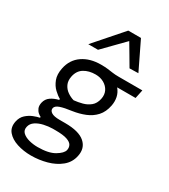

<svg xmlns="http://www.w3.org/2000/svg" viewBox="-248 -885 1055 1197"><g transform="rotate(30 279.0 -287.0)"><path d="M175 202Q121 202 74.2 187Q27.5 172 2 141.8Q-23.5 111.5 -13.5 65.5Q-6.5 33 15.2 13.2Q37 -6.5 62.5 -16.8Q88 -27 107 -30.5V-37Q98.5 -40.5 87.2 -50.2Q76 -60 69.2 -76.2Q62.5 -92.5 67.5 -116Q74.5 -146 98.5 -162.5Q122.5 -179 155 -186.5V-194Q135.5 -204.5 112 -226.5Q88.5 -248.5 75.2 -283.2Q62 -318 72 -366Q86 -434 139.2 -470.8Q192.5 -507.5 271 -507.5Q300.5 -507.5 320.2 -505Q340 -502.5 358.8 -499.8Q377.5 -497 404.5 -497H574L561 -435H428.5Q449.5 -409.5 455.5 -380.5Q461.5 -351.5 455.5 -320Q445.5 -269 417.2 -238Q389 -207 348.2 -190.5Q307.5 -174 260.5 -167Q206.5 -160 177.8 -150Q149 -140 145 -122Q141.5 -103.5 159.8 -91.8Q178 -80 219.5 -80H259.5Q358.5 -80 401.5 -42.2Q444.5 -4.5 431 57.5Q420.5 108 381.2 140Q342 172 287.2 187Q232.5 202 175 202ZM233.5 -229.5Q263.5 -232.5 293.8 -240.5Q324 -248.5 347.2 -267.5Q370.5 -286.5 378.5 -323Q385.5 -356 372.8 -381.8Q360 -407.5 333.5 -422.5Q307 -437.5 273 -437.5Q224.5 -437.5 190.5 -416.5Q156.5 -395.5 147.5 -350Q141 -317 152.5 -292.5Q164 -268 186 -252.5Q208 -237 233.5 -229.5ZM184 135.5Q263 135.5 305.2 110.2Q347.5 85 353.5 60Q358 41 349.8 24.8Q341.5 8.5 313.5 -1.2Q285.5 -11 229.5 -11H209Q179 -10.5 147.2 -3.5Q115.5 3.5 92 19Q68.5 34.5 63 60Q57 87 75 103.5Q93 120 123 127.8Q153 135.5 184 135.5ZM436 -576Q415 -612.5 393 -649.2Q371 -686 349.5 -722.5Q313.5 -685.5 278.2 -649.8Q243 -614 208 -578H138Q182.5 -628.5 225.2 -677.5Q268 -726.5 311.5 -776H403Q427 -726.5 451 -676.8Q475 -627 499 -577.5Z"/></g></svg>

Font: Commissioner
Style: Italic
Weight: 400
Italic angle: -12°
Designer: Kostas Bartsokas
Foundry: Kostas Bartsokas
Version: Version 1.000; ttfautohint (v1.8.3)